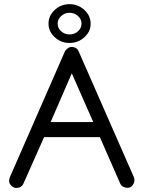

<svg xmlns="http://www.w3.org/2000/svg" viewBox="-20 -904 699 935"><path d="M319.3 -883.8Q360.8 -883.3 391.1 -855.5Q421.4 -827.6 421.4 -788.6Q421.4 -749.5 390.6 -722.2Q359.9 -694.8 318.4 -694.8Q276.9 -694.8 246.6 -722.7Q216.3 -750.5 216.3 -789.1Q216.3 -827.6 246.6 -855.7Q276.9 -883.8 319.3 -883.8ZM377 -789.1Q377 -810.5 359.6 -826.2Q342.3 -841.8 318.8 -841.8Q295.4 -841.8 278.1 -826.2Q260.7 -810.5 260.7 -789.1Q260.7 -767.1 277.8 -751.7Q294.9 -736.3 318.8 -736.3Q342.8 -736.3 359.9 -751.7Q377 -767.1 377 -789.1ZM58.6 11.2Q46.4 11.2 35.4 0.5Q24.4 -10.3 24.4 -22Q24.4 -33.7 27.8 -40.5L295.9 -653.3Q299.3 -660.6 308.8 -668Q318.4 -675.3 327.6 -675.3Q354 -675.3 363.3 -653.3L631.8 -41.5Q634.8 -35.2 634.8 -27.3Q634.8 -13.7 625.7 -1.7Q616.7 10.3 602.5 10.3Q573.7 10.3 564.5 -12.2L466.3 -236.3H194.8L94.7 -11.2Q85.4 11.2 58.6 11.2ZM329.6 -546.9 226.6 -309.6H434.1Z"/></svg>

Font: Manjari
Style: Regular
Weight: 400
Designer: Santhosh Thottingal <santhosh.thottingal@gmail.com>
Foundry: SMC
Version: Version 2.000